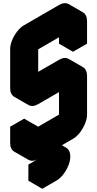

<svg xmlns="http://www.w3.org/2000/svg" viewBox="-20 -946 603 1191"><path d="M217 -300Q182 -280 156 -295Q130 -310 130 -350V-590Q130 -617 142 -646.5Q154 -676 174 -701.5Q194 -727 217 -740L433 -865Q467 -885 493.5 -870Q520 -855 520 -815V-675L433 -625V-765L217 -640V-400L433 -525Q467 -545 493.5 -530Q520 -515 520 -475V-235Q520 -209 507.5 -179Q495 -149 475.5 -123.5Q456 -98 433 -85L217 40Q182 60 156 45Q130 30 130 -10V-110L217 -160V-60L433 -185V-425ZM329 -25Q364 -45 390 -30Q416 -15 416 25Q416 51 404 81Q392 111 372 136.5Q352 162 329 175L242 225V125L329 75ZM433 -425V-185L346 -235V-475ZM433 -765V-625L346 -675V-815ZM390 -30Q364 -45 329 -25L242 -75Q277 -95 303 -80ZM329 -25V75L242 25V-75ZM329 75 242 125 156 75 242 25ZM242 125V225L156 175V75ZM433 -185 217 -60 130 -110 346 -235ZM494 -530Q467 -545 433 -525L217 -400L130 -450L346 -575Q381 -595 407 -580ZM217 -160 130 -110 43 -160 130 -210ZM130 -110V-10Q130 30 156 45L69 -5Q43 -20 43 -60V-160ZM494 -870Q467 -885 433 -865L217 -740Q194 -727 174 -701.5Q154 -676 142 -646.5Q130 -617 130 -590V-350Q130 -310 156 -295L69 -345Q43 -360 43 -400V-640Q43 -667 55 -696.5Q67 -726 87 -751.5Q107 -777 130 -790L346 -915Q381 -935 407 -920Z"/></svg>

Font: Nabla Normal
Style: Regular
Weight: 400
Designer: Arthur Reinders Folmer
Version: Version 1.000